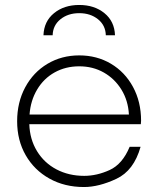

<svg xmlns="http://www.w3.org/2000/svg" viewBox="-20 -749 637 773"><path d="M547 -249H98Q100 -188 129 -140.5Q158 -93 207.5 -67Q257 -41 319 -41Q370 -41 421.5 -64.5Q473 -88 502 -158H546Q519 -62 448.5 -29Q378 4 318 4Q240 4 179 -30Q118 -64 83.5 -124Q49 -184 49 -261Q49 -337 81.5 -397.5Q114 -458 171 -492Q228 -526 299 -526Q370 -526 426.5 -492.5Q483 -459 515.5 -399Q548 -339 548 -263ZM299 -482Q244 -482 200 -457.5Q156 -433 129.5 -388.5Q103 -344 99 -288H499Q496 -344 469 -388Q442 -432 398 -457Q354 -482 299 -482ZM155 -607Q157 -663 197.5 -696Q238 -729 299 -729Q360 -729 400.5 -696Q441 -663 443 -607H406Q405 -647 374.5 -671.5Q344 -696 299 -696Q254 -696 223.5 -671.5Q193 -647 192 -607Z"/></svg>

Font: Hilab Light
Style: Regular
Weight: 300
Designer: Cristianderson Lima
Foundry: Cristianderson
Version: Version 1.0